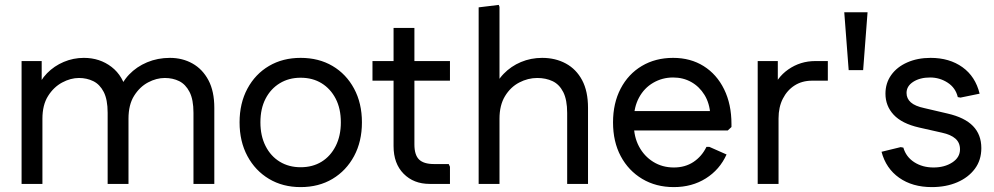

<svg xmlns="http://www.w3.org/2000/svg" viewBox="-20 -750 4055 783"><path d="M68 0V-501H150V-362L129 -381Q143 -422 172 -451.5Q201 -481 240 -497.5Q279 -514 322 -514Q387 -514 435 -477Q483 -440 498 -370L463 -371Q476 -414 506.5 -446Q537 -478 580 -496Q623 -514 673 -514Q724 -514 765 -491Q806 -468 830 -423Q854 -378 854 -310V0H769V-290Q769 -344 753 -375Q737 -406 711 -419Q685 -432 652 -432Q618 -432 584 -414Q550 -396 527 -359.5Q504 -323 504 -266V0H419V-290Q419 -344 403 -375Q387 -406 360.5 -419Q334 -432 302 -432Q268 -432 233.5 -413.5Q199 -395 176 -358.5Q153 -322 153 -266V0Z M1206 13Q1133 13 1077 -20.5Q1021 -54 989 -113.5Q957 -173 957 -251Q957 -329 989 -388.5Q1021 -448 1077 -481Q1133 -514 1206 -514Q1280 -514 1336 -481Q1392 -448 1424 -388.5Q1456 -329 1456 -251Q1456 -173 1424 -113.5Q1392 -54 1336 -20.5Q1280 13 1206 13ZM1206 -68Q1255 -68 1291.5 -90.5Q1328 -113 1349 -154.5Q1370 -196 1370 -251Q1370 -307 1349 -347.5Q1328 -388 1291.5 -410.5Q1255 -433 1206 -433Q1158 -433 1121 -410.5Q1084 -388 1063 -347.5Q1042 -307 1042 -251Q1042 -196 1063 -154.5Q1084 -113 1121 -90.5Q1158 -68 1206 -68Z M1732 0Q1667 0 1626 -41.5Q1585 -83 1585 -154V-636H1670V-161Q1670 -118 1689 -99.5Q1708 -81 1750 -81H1810L1815 -70V0ZM1499 -421V-501H1815V-421Z M1932 0V-720L2014 -730L2017 -722V-360L1990 -375Q2004 -418 2034 -449Q2064 -480 2104.5 -497Q2145 -514 2191 -514Q2245 -514 2287.5 -491Q2330 -468 2354 -423Q2378 -378 2378 -310V0H2293V-289Q2293 -343 2277 -374.5Q2261 -406 2233.5 -419Q2206 -432 2171 -432Q2133 -432 2097.5 -413.5Q2062 -395 2039.5 -358Q2017 -321 2017 -266V0Z M2728 13Q2655 13 2599 -20.5Q2543 -54 2511.5 -113Q2480 -172 2480 -251Q2480 -329 2511 -388.5Q2542 -448 2597.5 -481Q2653 -514 2725 -514Q2796 -514 2849.5 -480.5Q2903 -447 2933 -386Q2963 -325 2963 -244V-232L2948 -218H2527V-297H2917L2877 -281Q2874 -329 2853 -363Q2832 -397 2799 -415.5Q2766 -434 2725 -434Q2681 -434 2644 -412.5Q2607 -391 2586 -352Q2565 -313 2565 -262V-242Q2565 -192 2586 -152.5Q2607 -113 2644 -90Q2681 -67 2728 -67Q2774 -67 2808 -89.5Q2842 -112 2861 -151H2873L2943 -120Q2915 -58 2858.5 -22.5Q2802 13 2728 13Z M3070 0V-501H3152V-360L3128 -375Q3146 -433 3195 -467Q3244 -501 3305 -501H3356V-421H3292Q3251 -421 3220.5 -401.5Q3190 -382 3172.5 -347.5Q3155 -313 3155 -267V0Z M3441 -464 3423 -700H3518L3500 -464Z M3780 13Q3701 13 3647 -25Q3593 -63 3575 -131L3653 -150L3664 -148Q3675 -110 3708.5 -88.5Q3742 -67 3787 -67Q3832 -67 3863.5 -87.5Q3895 -108 3895 -141Q3895 -168 3876.5 -184.5Q3858 -201 3821 -209L3728 -230Q3658 -246 3624.5 -282Q3591 -318 3591 -368Q3591 -411 3614.5 -444Q3638 -477 3680 -495.5Q3722 -514 3775 -514Q3852 -514 3905 -476Q3958 -438 3975 -368L3897 -352L3886 -354Q3877 -392 3844.5 -413Q3812 -434 3773 -434Q3732 -434 3704.5 -416.5Q3677 -399 3677 -371Q3677 -348 3694.5 -332.5Q3712 -317 3750 -309L3844 -287Q3914 -271 3948 -236Q3982 -201 3982 -146Q3982 -97 3955.5 -61.5Q3929 -26 3883.5 -6.5Q3838 13 3780 13Z"/></svg>

Font: Fustat Medium
Style: Regular
Weight: 500
Designer: Mohamed Gaber, Khaled Hosny, Laura Garcia Mut
Foundry: Kief Type Foundry, Alif Type Foundry, Hard Type Foundry
Version: Version 1.007